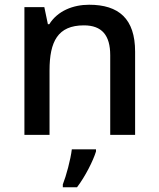

<svg xmlns="http://www.w3.org/2000/svg" viewBox="-20 -569 670 810"><path d="M356 -549C288 -549 223 -523 188 -467H182L167 -539H83V0H189V-272C189 -394 224 -462 334 -462C410 -462 445 -420 445 -336V0H550V-351C550 -490 481 -549 356 -549ZM385 70V61H283C278 104 259 174 245 209V221H305C340 175 373 109 385 70Z"/></svg>

Font: Noto Sans Bengali UI Medium
Style: Regular
Weight: 500
Designer: Jelle Bosma - Monotype Design Team
Foundry: Monotype Imaging Inc.
Version: Version 2.003